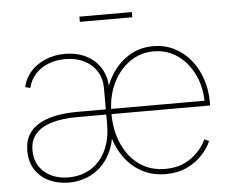

<svg xmlns="http://www.w3.org/2000/svg" viewBox="-51 -757 1001 827"><g transform="rotate(-5 449.5 -344.0)"><path d="M214.4 10.3Q169.4 10.3 131.3 -6.8Q93.3 -23.9 70.3 -58.1Q47.4 -92.3 47.4 -142.1Q47.4 -181.6 63.5 -209.5Q79.6 -237.3 109.9 -255.1Q140.1 -272.9 182.4 -281.5Q224.6 -290 275.9 -290H835.9L826.7 -282.2Q826.7 -349.6 800.5 -403.8Q774.4 -458 729.2 -489.5Q684.1 -521 626.5 -521Q568.8 -521 522.7 -488.5Q476.6 -456.1 449.5 -399.7Q422.4 -343.3 422.4 -271V-269Q422.4 -197.3 447.8 -139.2Q473.1 -81.1 520.5 -46.6Q567.9 -12.2 633.3 -12.2Q682.1 -12.2 717.8 -29.8Q753.4 -47.4 777.1 -73.5Q800.8 -99.6 811 -124.5L831.1 -115.7Q818.8 -85.9 792.2 -56.9Q765.6 -27.8 725.6 -8.8Q685.5 10.3 633.3 10.3Q567.4 10.3 516.8 -22.2Q466.3 -54.7 436 -111.6Q405.8 -168.5 400.9 -240.7V-292.5Q405.8 -365.2 436 -421.9Q466.3 -478.5 515.4 -511Q564.5 -543.5 626.5 -543.5Q674.8 -543.5 715.3 -523.7Q755.9 -503.9 785.9 -468Q815.9 -432.1 832.5 -384.3Q849.1 -336.4 849.1 -279.8V-267.6H275.9Q209 -267.6 163.1 -253.7Q117.2 -239.7 93.5 -212.2Q69.8 -184.6 69.8 -142.1Q69.8 -82.5 110.6 -47.4Q151.4 -12.2 214.4 -12.2Q269 -12.2 311 -37.8Q353 -63.5 376.5 -111.8Q399.9 -160.2 399.9 -227.1V-381.3Q399.9 -423.3 380.4 -454.6Q360.8 -485.8 325.9 -503.4Q291 -521 244.6 -521Q203.1 -521 169.7 -507.3Q136.2 -493.7 114 -468.8Q91.8 -443.8 84 -410.2L62 -416Q70.8 -454.1 96.4 -482.7Q122.1 -511.2 160.4 -527.3Q198.7 -543.5 244.6 -543.5Q298.8 -543.5 338.6 -522.2Q378.4 -501 400.1 -464.4Q421.9 -427.7 421.9 -381.3L422.4 -223.1L420.4 -220.7Q420.4 -164.6 404.1 -121.3Q387.7 -78.1 359.4 -48.8Q331.1 -19.5 293.7 -4.6Q256.3 10.3 214.4 10.3ZM548.3 -697.8V-675.3H321.3V-697.8Z"/></g></svg>

Font: Inter 20pt Thin
Style: Regular
Weight: 250
Version: Version 4.001;git-66647c0bb